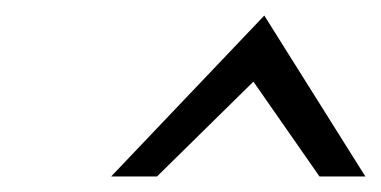

<svg xmlns="http://www.w3.org/2000/svg" viewBox="-20 -764 490 247"><path d="M123 -537H182L306 -659L391 -537H450L320 -744Z"/></svg>

Font: Charger Sport
Style: LitNrwObl
Weight: 300
Designer: Jasper
Foundry: Cannot Into Space Fonts
Version: Version 1.1